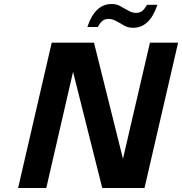

<svg xmlns="http://www.w3.org/2000/svg" viewBox="-20 -934 905 954"><path d="M488 0 343 -577 210 0H70L237 -722H447L591 -145L725 -722H865L698 0ZM596 -893Q610 -885 625 -877.5Q640 -870 656 -870Q674 -870 686 -879Q698 -888 710 -910H762Q724 -796 642 -796Q628 -796 618 -798.5Q608 -801 597 -807L580 -817Q566 -825 551 -832.5Q536 -840 520 -840Q502 -840 490 -831Q478 -822 466 -800H414Q452 -914 534 -914Q548 -914 558 -911.5Q568 -909 579 -903Z"/></svg>

Font: Perun
Style: Bold Italic
Weight: 700
Italic angle: -12°
Foundry: Copyright (c) Stefan Peev, Context Ltd, 2016
Version: Version 1.027